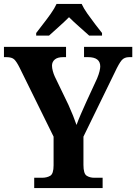

<svg xmlns="http://www.w3.org/2000/svg" viewBox="-20 -951 689 971"><path d="M153 0V-52H192Q217 -52 234 -62Q251 -72 251 -115V-260L79 -609Q64 -639 52 -650.5Q40 -662 12 -662H0V-714H314V-662H299Q271 -662 257 -650Q243 -638 243 -619Q243 -607 247 -592Q251 -577 257 -564L326 -421Q340 -390 349.5 -366Q359 -342 367 -319Q376 -344 389 -374Q402 -404 417 -437L471 -554Q480 -576 483.5 -591Q487 -606 487 -615Q487 -662 425 -662H405V-714H649V-662H633Q609 -662 595.5 -646.5Q582 -631 560 -584L402 -260V-117Q402 -73 418 -62.5Q434 -52 457 -52H499V0ZM163 -784Q177 -803 197.5 -829Q218 -855 237 -882Q256 -909 266 -931H393Q403 -909 422 -882Q441 -855 461 -829Q481 -803 496 -784V-771H431Q411 -789 380.5 -816Q350 -843 329 -864Q308 -843 278 -816Q248 -789 228 -771H163Z"/></svg>

Font: Noto Serif Tamil SemiCondensed
Style: Bold Italic
Weight: 700
Width: 4
Italic angle: -12°
Designer: Indian Type Foundry, Tom Grace, and the Monotype Design Team
Foundry: Monotype Imaging Inc.
Version: Version 2.003; ttfautohint (v1.8.4.7-5d5b)